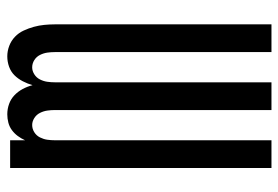

<svg xmlns="http://www.w3.org/2000/svg" viewBox="-142 -634 783 540"><g transform="rotate(90 250.0 -363.5)"><path d="M138 8Q123 8 108.5 2.5Q94 -3 83 -13.5Q72 -24 65.5 -38Q59 -52 55 -66.5Q51 -81 49.5 -96Q48 -111 48 -126V-735H126V-126Q126 -115 127.5 -104.5Q129 -94 134 -84Q139 -74 148.5 -68Q158 -62 169 -62Q179 -62 188.5 -68Q198 -74 203 -84Q208 -94 209.5 -104.5Q211 -115 211 -126V-735H289V-126Q289 -115 290.5 -104.5Q292 -94 297 -84Q302 -74 311.5 -68Q321 -62 331 -62Q342 -62 351.5 -68Q361 -74 366 -84Q371 -94 372.5 -104.5Q374 -115 374 -126V-735H452V0H374V-42Q369 -31 362 -21.5Q355 -12 345.5 -5Q336 2 324.5 5Q313 8 301 8Q286 8 272 3Q258 -2 247.5 -12Q237 -22 230 -35Q223 -48 219 -63Q215 -49 208 -35.5Q201 -22 191 -12Q181 -2 167 3Q153 8 138 8Z"/></g></svg>

Font: Iosevka Curly
Style: Regular
Weight: 400
Monospace: yes
Designer: Belleve Invis
Foundry: Belleve Invis
Version: Version 22.1.2; ttfautohint (v1.8.4)